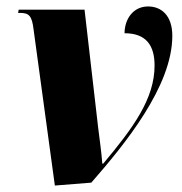

<svg xmlns="http://www.w3.org/2000/svg" viewBox="-20 -566 563 595"><path d="M84 -475 150 9 263 0C366 -118 514 -298 514 -455C514 -518 480 -546 439 -546C392 -546 366 -506 366 -463C434 -463 459 -424 459 -363C459 -260 393 -170 300 -59H297C294 -99 289 -130 284 -172L242 -536H38L36 -526H42C70 -526 79 -517 84 -475Z"/></svg>

Font: Noto Serif Display Condensed Black
Style: Italic
Weight: 900
Width: 3
Italic angle: -12°
Designer: Monotype Design Team
Foundry: Monotype Imaging Inc.
Version: Version 2.009